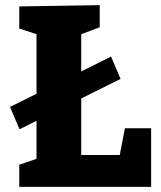

<svg xmlns="http://www.w3.org/2000/svg" viewBox="-20 -727 626 747"><path d="M446 -124 466 -228H568V0H55V-86L122 -109V-257L56 -224L19 -311L122 -362V-594L55 -616V-702L368 -707V-621L296 -594V-449L412 -507L449 -420L296 -344V-124Z"/></svg>

Font: Bitter Pro ExtraBold
Style: Regular
Weight: 800
Designer: Sol Matas, and Bitter project Authors
Foundry: Sol Matas
Version: Version 1.010